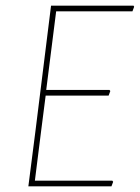

<svg xmlns="http://www.w3.org/2000/svg" viewBox="-20 -657 493 677"><path d="M376 -20 379 -16 373 0H80L105 -195L160 -637H451L453 -633L447 -617H178L143 -340H366L369 -336L363 -320H141L125 -195L103 -20Z"/></svg>

Font: Alegreya Sans Thin
Style: Italic
Weight: 100
Italic angle: -7°
Designer: Juan Pablo del Peral
Foundry: Huerta Tipografica
Version: Version 2.007